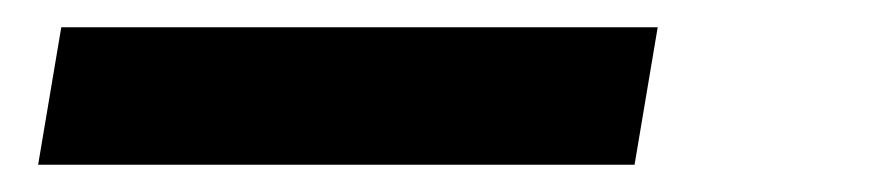

<svg xmlns="http://www.w3.org/2000/svg" viewBox="-20 -20 640 141"><path d="M8 101 25 0H463L446 101Z"/></svg>

Font: Iosevka Extended
Style: Bold Italic
Weight: 700
Width: 7
Italic angle: -9°
Monospace: yes
Designer: Belleve Invis
Foundry: Belleve Invis
Version: Version 32.5.0; ttfautohint (v1.8.4)